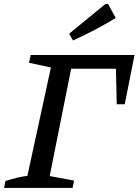

<svg xmlns="http://www.w3.org/2000/svg" viewBox="-36 -919 678 939"><path d="M622 -650 574 -409H535L531 -583H312L207 -58L326 -36L319 0H-16L-9 -34Q20 -43 46.5 -49.5Q73 -56 98 -59L213 -589L106 -612L114 -650ZM321 -721 302 -754 479 -899H493L530 -831Q429 -770 321 -721Z"/></svg>

Font: Piazzolla Medium
Style: Italic
Weight: 500
Italic angle: -11.3°
Designer: Juan Pablo del Peral
Foundry: Huerta Tipografica
Version: Version 1.330